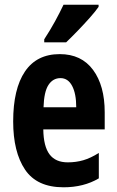

<svg xmlns="http://www.w3.org/2000/svg" viewBox="-20 -786 497 816"><path d="M234 -556Q326 -556 375.5 -489Q425 -422 425 -309V-236H164Q165 -164 190.5 -130Q216 -96 268 -96Q303 -96 334 -105Q365 -114 400 -136V-28Q336 10 250 10Q137 10 86.5 -65Q36 -140 36 -270Q36 -408 86 -482Q136 -556 234 -556ZM237 -454Q205 -454 186 -425Q167 -396 165 -330H304Q304 -388 286.5 -421Q269 -454 237 -454ZM399 -757Q386 -738 362 -711Q338 -684 311 -656Q284 -628 261 -606H168V-619Q194 -659 214 -695.5Q234 -732 250 -766H399Z"/></svg>

Font: Noto Sans Thai ExtCond
Style: Bold
Weight: 700
Width: 2
Designer: Monotype Design Team
Foundry: Monotype Imaging Inc.
Version: Version 2.002; ttfautohint (v1.8.4.7-5d5b)